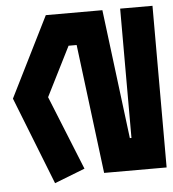

<svg xmlns="http://www.w3.org/2000/svg" viewBox="-52 -644 639 710"><g transform="rotate(-5 268.0 -289.0)"><path d="M144 -600H354L414 -120H420V-600H540V0H308L248 -480H218L126 -297L237 -22L124 22L-4 -303Z"/></g></svg>

Font: SOV_raksil
Style: bold
Weight: 700
Version: Version 1.00